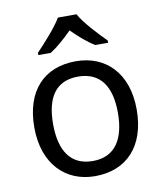

<svg xmlns="http://www.w3.org/2000/svg" viewBox="-86 -836 777 916"><g transform="rotate(-10 302.5 -378.0)"><path d="M347 -766H257C231 -721 171 -656 134 -617V-606H194C229 -628 265 -660 301 -696C337 -660 375 -627 410 -606H472V-617C434 -655 371 -721 347 -766ZM551 -269C551 -446 449 -546 304 -546C150 -546 55 -446 55 -269C55 -91 159 10 301 10C454 10 551 -91 551 -269ZM146 -269C146 -396 193 -472 302 -472C411 -472 460 -396 460 -269C460 -142 411 -63 303 -63C194 -63 146 -142 146 -269Z"/></g></svg>

Font: Noto Sans Mahajani
Style: Regular
Weight: 400
Designer: Monotype Design Team
Foundry: Monotype Imaging Inc.
Version: Version 2.003